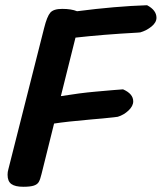

<svg xmlns="http://www.w3.org/2000/svg" viewBox="-20 -702 619 735"><path d="M579 -634Q579 -616 560 -600.5Q541 -585 517 -578L505 -577Q376 -570 269 -558L213 -334Q287 -346 344 -351Q401 -356 412 -357L451 -360Q490 -343 490 -314Q490 -296 472 -279Q454 -262 431 -255L416 -253Q371 -248 332 -245Q230 -236 187 -229L139 -36Q134 -15 128.5 -5.5Q123 4 109.5 8.5Q96 13 69 13Q38 13 23.5 2.5Q9 -8 9 -33Q9 -44 12 -54L149 -595Q160 -639 172.5 -653.5Q185 -668 218 -668Q253 -668 275 -659Q422 -678 543 -682Q579 -663 579 -634Z"/></svg>

Font: Sriracha
Style: Regular
Weight: 400
Designer: Suppakit Chalermlarp
Version: Version 1.002g